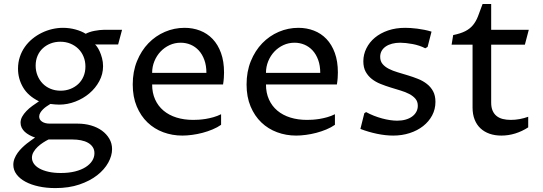

<svg xmlns="http://www.w3.org/2000/svg" viewBox="-20 -666 2709 957"><path d="M221.7 29.3Q209 35.6 194.6 44.9Q180.2 54.2 168 65.7Q155.8 77.1 147.5 91.1Q139.2 105 139.2 120.1Q139.2 135.7 148.7 149.7Q158.2 163.6 176.5 173.8Q194.8 184.1 221.7 190.2Q248.5 196.3 283.2 196.3Q322.8 196.3 354 188.5Q385.3 180.7 406.7 167Q428.2 153.3 439.5 135.5Q450.7 117.7 450.7 97.7Q450.7 79.6 441.9 66.7Q433.1 53.7 418.2 45.4Q403.3 37.1 383.5 33.2Q363.8 29.3 342.3 29.3ZM154.8 19.5Q139.6 14.6 126.5 7.3Q113.3 0 103.5 -9Q93.8 -18.1 88.1 -29.5Q82.5 -41 82.5 -54.2Q82.5 -70.3 90.6 -84.7Q98.6 -99.1 111.6 -112.5Q124.5 -126 140.9 -137.9Q157.2 -149.9 174.3 -161.1Q120.1 -187.5 95 -230.5Q69.8 -273.4 69.8 -323.7Q69.8 -355 78.9 -382.3Q87.9 -409.7 104 -432.4Q120.1 -455.1 141.6 -472.7Q163.1 -490.2 188 -502.4Q212.9 -514.6 240 -521Q267.1 -527.3 293.9 -527.3Q326.2 -527.3 356.4 -519Q386.7 -510.7 407.2 -497.6Q415 -502 426.5 -505.9Q438 -509.8 450.7 -512.2Q463.4 -514.6 476.3 -516.1Q489.3 -517.6 500.5 -517.6H588.4L568.8 -444.3H453.6Q457 -442.4 463.6 -433.3Q470.2 -424.3 476.8 -409.9Q483.4 -395.5 488.5 -376.5Q493.7 -357.4 493.7 -335.9Q493.7 -296.4 474.9 -261.5Q456.1 -226.6 425.5 -200.7Q395 -174.8 355.7 -159.7Q316.4 -144.5 275.4 -144.5Q264.6 -144.5 253.9 -145.5Q243.2 -146.5 231 -147.9Q222.2 -142.6 212.2 -135.7Q202.1 -128.9 194.1 -120.8Q186 -112.8 180.7 -103.8Q175.3 -94.7 175.3 -85Q175.3 -69.3 189.7 -59.6Q204.1 -49.8 229 -49.8H367.2Q402.3 -49.8 433.6 -40.8Q464.8 -31.7 488 -14.9Q511.2 2 524.9 25.4Q538.6 48.8 538.6 77.1Q538.6 110.4 519.5 144.8Q500.5 179.2 464.4 207.5Q428.2 235.8 375.7 253.7Q323.2 271.5 255.9 271.5Q211.4 271.5 173.1 263.2Q134.8 254.9 106.7 239.7Q78.6 224.6 62.5 203.1Q46.4 181.6 46.4 155.3Q46.4 139.2 52.5 124Q58.6 108.9 68.1 95.7Q77.6 82.5 89.6 70.8Q101.6 59.1 113.5 49.6Q125.5 40 136.5 32.5Q147.5 24.9 154.8 19.5ZM157.7 -338.9Q157.7 -312.5 167 -289.6Q176.3 -266.6 192.6 -249.8Q209 -232.9 231.9 -223.4Q254.9 -213.9 282.2 -213.9Q308.1 -213.9 330.6 -222.7Q353 -231.4 369.9 -247.1Q386.7 -262.7 396.2 -284.9Q405.8 -307.1 405.8 -334.5Q405.8 -360.8 396.5 -383.5Q387.2 -406.2 370.6 -422.6Q354 -439 331.1 -448.5Q308.1 -458 280.8 -458Q254.9 -458 232.7 -449.5Q210.4 -440.9 193.6 -425.5Q176.8 -410.2 167.2 -387.9Q157.7 -365.7 157.7 -338.9Z M1082 -43.9Q1063.5 -30.8 1039.3 -20.8Q1015.1 -10.7 989.3 -3.9Q963.4 2.9 937.3 6.3Q911.1 9.8 888.7 9.8Q838.9 9.8 793.9 -6.8Q749 -23.4 715.3 -55.7Q681.6 -87.9 661.6 -135.5Q641.6 -183.1 641.6 -245.1Q641.6 -309.1 662.8 -361.3Q684.1 -413.6 719.7 -450.4Q755.4 -487.3 802 -507.3Q848.6 -527.3 899.9 -527.3Q941.4 -527.3 977.3 -513.4Q1013.2 -499.5 1039.8 -471.7Q1066.4 -443.8 1081.5 -402.1Q1096.7 -360.4 1096.7 -304.7Q1096.7 -293.5 1095.7 -277.8Q1094.7 -262.2 1091.8 -245.1H738.3Q738.3 -203.1 753.2 -170.2Q768.1 -137.2 795.2 -114.5Q822.3 -91.8 859.9 -80.1Q897.5 -68.4 942.9 -68.4Q954.1 -68.4 970.2 -69.3Q986.3 -70.3 1004.9 -73.2Q1023.4 -76.2 1043.5 -81.8Q1063.5 -87.4 1082 -96.7ZM1008.8 -302.7Q1008.8 -339.4 998.5 -367.4Q988.3 -395.5 970.7 -414.6Q953.1 -433.6 929.9 -443.4Q906.7 -453.1 880.4 -453.1Q851.1 -453.1 825.2 -441.2Q799.3 -429.2 780 -408.7Q760.7 -388.2 749.5 -360.8Q738.3 -333.5 738.3 -302.7Z M1649.4 -43.9Q1630.9 -30.8 1606.7 -20.8Q1582.5 -10.7 1556.6 -3.9Q1530.8 2.9 1504.6 6.3Q1478.5 9.8 1456.1 9.8Q1406.2 9.8 1361.3 -6.8Q1316.4 -23.4 1282.7 -55.7Q1249 -87.9 1229 -135.5Q1209 -183.1 1209 -245.1Q1209 -309.1 1230.2 -361.3Q1251.5 -413.6 1287.1 -450.4Q1322.8 -487.3 1369.4 -507.3Q1416 -527.3 1467.3 -527.3Q1508.8 -527.3 1544.7 -513.4Q1580.6 -499.5 1607.2 -471.7Q1633.8 -443.8 1648.9 -402.1Q1664.1 -360.4 1664.1 -304.7Q1664.1 -293.5 1663.1 -277.8Q1662.1 -262.2 1659.2 -245.1H1305.7Q1305.7 -203.1 1320.6 -170.2Q1335.4 -137.2 1362.5 -114.5Q1389.6 -91.8 1427.2 -80.1Q1464.8 -68.4 1510.3 -68.4Q1521.5 -68.4 1537.6 -69.3Q1553.7 -70.3 1572.3 -73.2Q1590.8 -76.2 1610.8 -81.8Q1630.9 -87.4 1649.4 -96.7ZM1576.2 -302.7Q1576.2 -339.4 1565.9 -367.4Q1555.7 -395.5 1538.1 -414.6Q1520.5 -433.6 1497.3 -443.4Q1474.1 -453.1 1447.8 -453.1Q1418.5 -453.1 1392.6 -441.2Q1366.7 -429.2 1347.4 -408.7Q1328.1 -388.2 1316.9 -360.8Q1305.7 -333.5 1305.7 -302.7Z M1795.9 -101.6 1804.7 -107.4Q1823.2 -97.2 1843.8 -89.1Q1864.3 -81.1 1884.3 -75.7Q1904.3 -70.3 1923.6 -67.4Q1942.9 -64.5 1959.5 -64.5Q1982.4 -64.5 2001.5 -69.8Q2020.5 -75.2 2033.9 -85Q2047.4 -94.7 2054.9 -108.4Q2062.5 -122.1 2062.5 -138.7Q2062.5 -159.7 2050.8 -173.6Q2039.1 -187.5 2020 -197.5Q2001 -207.5 1976.6 -214.8Q1952.1 -222.2 1926.8 -230Q1901.4 -237.8 1877 -247.6Q1852.5 -257.3 1833.5 -272.2Q1814.5 -287.1 1802.7 -308.3Q1791 -329.6 1791 -360.4Q1791 -394.5 1806.2 -425Q1821.3 -455.6 1848.6 -478.3Q1876 -501 1914.3 -514.2Q1952.6 -527.3 1999.5 -527.3Q2010.7 -527.3 2026.4 -526.4Q2042 -525.4 2059.6 -523.2Q2077.1 -521 2095.5 -517.3Q2113.8 -513.7 2130.9 -508.3L2111.3 -432.1L2099.6 -425.3Q2085.9 -432.6 2069.6 -438Q2053.2 -443.4 2036.4 -446.5Q2019.5 -449.7 2003.4 -451.4Q1987.3 -453.1 1975.1 -453.1Q1952.6 -453.1 1934.3 -448.2Q1916 -443.4 1902.8 -434.3Q1889.6 -425.3 1882.3 -412.4Q1875 -399.4 1875 -382.8Q1875 -361.3 1886.7 -347.2Q1898.4 -333 1918 -323Q1937.5 -313 1962.2 -305.7Q1986.8 -298.3 2012.7 -290.5Q2038.6 -282.7 2063.2 -272.9Q2087.9 -263.2 2107.4 -248Q2127 -232.9 2138.7 -211.2Q2150.4 -189.5 2150.4 -158.2Q2150.4 -121.6 2134 -90.8Q2117.7 -60.1 2089.1 -37.6Q2060.5 -15.1 2022.2 -2.7Q1983.9 9.8 1939.9 9.8Q1902.3 9.8 1859.6 1Q1816.9 -7.8 1776.4 -23.4Z M2335.4 -443.4H2231L2238.8 -491.2Q2276.9 -499 2299.8 -511Q2322.8 -522.9 2337.6 -541Q2352.5 -559.1 2362.5 -584.7Q2372.6 -610.4 2385.3 -646H2428.2V-517.6H2615.7L2596.2 -443.4H2428.2V-154.3Q2428.2 -130.9 2435.3 -114.5Q2442.4 -98.1 2455.1 -87.9Q2467.8 -77.6 2485.8 -73Q2503.9 -68.4 2525.9 -68.4Q2548.3 -68.4 2570.6 -72.5Q2592.8 -76.7 2612.8 -84V-31.2Q2582 -11.2 2548.1 -0.7Q2514.2 9.8 2479 9.8Q2446.3 9.8 2419.9 0.5Q2393.6 -8.8 2374.8 -26.4Q2356 -43.9 2345.7 -70.1Q2335.4 -96.2 2335.4 -129.9Z"/></svg>

Font: Proza Libre
Style: Regular
Weight: 400
Designer: Jasper de Waard
Foundry: Jasper de Waard
Version: Version 1.001; ttfautohint (v1.4.1.8-43bc)